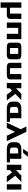

<svg xmlns="http://www.w3.org/2000/svg" viewBox="2740 -3490 960 6480"><g transform="rotate(90 3220.0 -250.0)"><path d="M60 210V-490H240V-105H415Q440 -105 440 -125V-490H620V-120Q620 0 470 0H240V210Z M740 0V-490H1300V0H1120V-385H920V0Z M1420 -120V-370Q1420 -490 1570 -490H1830Q1980 -490 1980 -370V-120Q1980 0 1830 0H1570Q1420 0 1420 -120ZM1600 -125Q1600 -105 1625 -105H1775Q1800 -105 1800 -125V-365Q1800 -385 1775 -385H1625Q1600 -385 1600 -365Z M2100 -120V-490H2280V-125Q2280 -105 2305 -105H2455Q2480 -105 2480 -125V-490H2660V-120Q2660 0 2510 0H2250Q2100 0 2100 -120Z M2780 0V-490H2960V-310L3145 -490H3360L3149 -285L3370 0H3175L3038 -177L2960 -101V0Z M3410 -192V-298Q3410 -490 3650 -490H3970V-105H4090V0H3650Q3410 0 3410 -192ZM3590 -189Q3590 -105 3695 -105H3790V-385H3695Q3590 -385 3590 -301Z M4120 0 4341 -468 4250 -660H4429L4740 0H4561L4430 -278L4299 0Z M4780 -192V-298Q4780 -490 5020 -490H5340V-105H5460V0H5020Q4780 0 4780 -192ZM4960 -189Q4960 -105 5065 -105H5160V-385H5065Q4960 -385 4960 -301ZM5005 -550 5115 -710H5275L5135 -550Z M5540 0V-490H5720V-310L5905 -490H6120L5909 -285L6130 0H5935L5798 -177L5720 -101V0Z M6200 0V-490H6380V0Z"/></g></svg>

Font: Xolonium
Style: Bold
Weight: 700
Designer: Severin Meyer
Version: Version 4.2